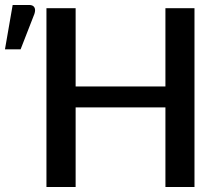

<svg xmlns="http://www.w3.org/2000/svg" viewBox="-99 -753 889 773"><path d="M684 -720V0H567V-320.5H205.5V0H88V-720H205.5V-405H567V-720ZM-79 -554.5 -48 -733H18.5Q34 -733 39.5 -723.2Q45 -713.5 39.5 -697L-16 -554.5Z"/></svg>

Font: Lato 2
Style: Regular
Weight: 600
Designer: Lukasz Dziedzic with Adam Twardoch and Botio Nikoltchev
Foundry: tyPoland Lukasz Dziedzic
Version: Version 2.015; 2015-08-06; http://www.latofonts.com/